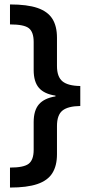

<svg xmlns="http://www.w3.org/2000/svg" viewBox="-20 -695 413 865"><path d="M25 150V60Q87.5 60 109.6 42.5Q131.7 25 131.7 -20V-145Q131.7 -197.5 155.4 -225Q179.2 -252.5 230 -260.8V-264.2Q179.2 -271.7 155.4 -299.2Q131.7 -326.7 131.7 -379.2V-505.8Q131.7 -550.8 110 -567.9Q88.3 -585 25 -585V-675Q102.5 -675 148.8 -659.2Q195 -643.3 215.8 -610.4Q236.7 -577.5 236.7 -525V-397.5Q236.7 -349.2 261.2 -328.8Q285.8 -308.3 341.7 -307.5V-217.5Q285.8 -216.7 261.2 -196.7Q236.7 -176.7 236.7 -127.5V0Q236.7 51.7 215.8 85Q195 118.3 148.3 134.2Q101.7 150 25 150Z"/></svg>

Font: Funnel Display Medium
Style: Regular
Weight: 500
Designer: NORD ID, Kristian Moeller
Foundry: Dicotype
Version: Version 1.000